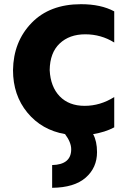

<svg xmlns="http://www.w3.org/2000/svg" viewBox="-20 -603 599 915"><path d="M42 -268.6Q43.9 -404.3 130.4 -493.7Q216.8 -583 366.2 -583Q460.9 -583 524.4 -548.8V-400.4Q461.9 -439.5 386.2 -439.5Q310.5 -439.5 264.2 -395.5Q217.8 -351.6 216.8 -268.6Q220.7 -189.5 264.6 -144Q308.6 -98.6 383.3 -98.6Q458 -98.6 524.4 -140.6V3.9Q480.5 27.3 423.8 36.1Q442.4 70.3 442.4 122.1Q442.4 196.3 388.2 243.7Q334 291 228.5 292V183.6Q319.3 181.6 319.3 108.4Q319.3 75.2 290 36.1Q178.7 16.6 110.4 -66.4Q42 -149.4 42 -268.6Z"/></svg>

Font: GenEi M Gothic v2 Heavy
Style: Regular
Weight: 800
Version: Version 2.0